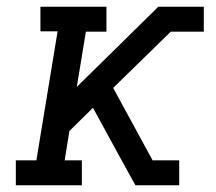

<svg xmlns="http://www.w3.org/2000/svg" viewBox="-20 -550 640 570"><path d="M27 0V-74H88L151 -457H100V-530H296V-456H235L208 -292L450 -530H585V-456H487L316 -289L433 -74H512V0H382L334 -87L256 -230L186 -161L172 -74H223V0Z"/></svg>

Font: Iosevka Slab Extended Oblique
Style: Regular
Weight: 400
Width: 7
Italic angle: -9°
Monospace: yes
Designer: Belleve Invis
Foundry: Belleve Invis
Version: Version 11.1.0; ttfautohint (v1.8.3)